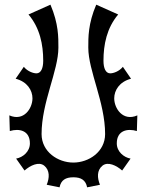

<svg xmlns="http://www.w3.org/2000/svg" viewBox="-20 -768 628 822"><path d="M568 -274C506 -247 469 -304 469 -347C469 -381 491 -418 541 -431L506 -482C490 -462 465 -454 452 -454C433 -454 423 -475 423 -508C423 -577 437 -648 486 -706L392 -748C357 -666 358 -608 358 -564C358 -465 430 -330 430 -194C430 -118 360 -72 294 -72C228 -72 158 -118 158 -194C158 -330 230 -465 230 -564C230 -608 231 -666 196 -748L102 -706C151 -648 165 -577 165 -508C165 -475 155 -454 136 -454C123 -454 98 -462 82 -482L47 -431C97 -418 119 -381 119 -347C119 -304 82 -247 20 -274L22 -207C62 -219 108 -210 108 -154C108 -119 78 -94 49 -89L85 -38C110 -60 146 -77 169 -59C194 -39 192 -6 180 23L235 34C241 3 261 -9 294 -9C327 -9 347 3 353 34L408 23C396 -6 394 -39 419 -59C442 -77 478 -60 503 -38L539 -89C510 -94 480 -119 480 -154C480 -210 526 -219 566 -207Z"/></svg>

Font: Malebolge Adversarial
Style: Regular
Weight: 400
Designer: Ariel Martín Pérez
Foundry: Tunera Type Foundry
Version: Version 0.007;hotconv 1.0.109;makeotfexe 2.5.65596